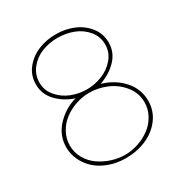

<svg xmlns="http://www.w3.org/2000/svg" viewBox="-168 -835 916 966"><g transform="rotate(-30 290.5 -351.5)"><path d="M287.1 6.8Q234.9 6.8 190.4 -9.5Q146 -25.9 116.2 -53Q86.4 -80.1 69.8 -115.7Q53.2 -151.4 53.2 -189.9Q53.2 -259.8 101.8 -311.3Q150.4 -362.8 216.8 -380.9Q156.2 -401.9 117.7 -443.1Q79.1 -484.4 79.1 -541Q79.1 -593.3 110.8 -632.6Q142.6 -671.9 189.9 -690.9Q237.3 -710 291 -710Q344.7 -710 391.8 -690.9Q439 -671.9 470.5 -632.6Q502 -593.3 502 -541Q502 -484.4 462.6 -443.1Q423.3 -401.9 362.8 -380.9Q435.1 -359.9 481.4 -308.3Q527.8 -256.8 527.8 -188Q527.8 -130.4 494.1 -85.2Q460.4 -40 406 -16.6Q351.6 6.8 287.1 6.8ZM481.9 -541Q481.9 -586.9 453.6 -621.6Q425.3 -656.2 382.1 -673.1Q338.9 -689.9 289.1 -689.9Q239.7 -689.9 197 -672.6Q154.3 -655.3 126.7 -620.1Q99.1 -585 99.1 -539.1Q99.1 -494.1 129.2 -459.2Q159.2 -424.3 201.9 -407.7Q244.6 -391.1 290 -391.1Q335.4 -391.1 378.7 -408.2Q421.9 -425.3 451.9 -460.4Q481.9 -495.6 481.9 -541ZM289.1 -371.1Q250 -371.1 211.4 -357.9Q172.9 -344.7 142.1 -321.5Q111.3 -298.3 92.3 -263.4Q73.2 -228.5 73.2 -189Q73.2 -147.9 93.3 -113.3Q113.3 -78.6 145.3 -56.4Q177.2 -34.2 215.6 -22Q253.9 -9.8 292 -9.8Q331.1 -9.8 369.4 -22.7Q407.7 -35.6 438.5 -58.6Q469.2 -81.5 488.5 -116.2Q507.8 -150.9 507.8 -190.9Q507.8 -245.1 473.6 -287.4Q439.5 -329.6 390.1 -350.3Q340.8 -371.1 289.1 -371.1Z"/></g></svg>

Font: Rawline Thin
Style: Regular
Weight: 250
Designer: Matt McInerney, Pablo Impallari, Rodrigo Fuenzalida
Foundry: Matt McInerney, Pablo Impallari, Rodrigo Fuenzalida
Version: Version 4.020;PS 004.020;hotconv 1.0.88;makeotf.lib2.5.64775